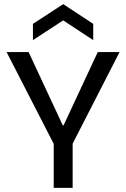

<svg xmlns="http://www.w3.org/2000/svg" viewBox="-20 -913 613 933"><path d="M241 0V-214L12 -660H119L285 -304H289L455 -660H561L333 -215V0ZM140 -718V-797L287 -893L433 -797V-718L287 -814Z"/></svg>

Font: Bricolage Grotesque 28pt
Style: Regular
Weight: 400
Version: Version 1.001;gftools[0.9.33.dev8+g029e19f]